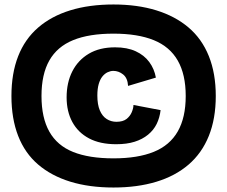

<svg xmlns="http://www.w3.org/2000/svg" viewBox="-20 -741 1013 856"><path d="M486 95Q378 95 293.5 69Q209 43 150 -7.5Q91 -58 61 -135Q31 -212 31 -313Q31 -414 61 -490.5Q91 -567 150 -618Q209 -669 293.5 -695Q378 -721 486 -721Q592 -721 676.5 -695Q761 -669 820.5 -618.5Q880 -568 911 -491Q942 -414 942 -313Q942 -212 911 -135Q880 -58 820.5 -7Q761 44 676.5 69.5Q592 95 486 95ZM486 -35Q594 -35 665.5 -64Q737 -93 772.5 -155Q808 -217 808 -313Q808 -409 772.5 -471Q737 -533 665.5 -562Q594 -591 486 -591Q377 -591 306 -562Q235 -533 200 -471.5Q165 -410 165 -313Q165 -216 200 -154Q235 -92 306 -63.5Q377 -35 486 -35ZM498 -98Q426 -98 377 -124Q328 -150 302.5 -197Q277 -244 277 -307Q277 -373 302.5 -423Q328 -473 376 -501.5Q424 -530 493 -530Q547 -530 585 -512.5Q623 -495 645.5 -464.5Q668 -434 675 -395L551 -358Q549 -393 529 -409Q509 -425 485 -425Q473 -425 460 -419Q447 -413 436.5 -400Q426 -387 420 -366Q414 -345 414 -315Q414 -275 425 -249Q436 -223 455.5 -210.5Q475 -198 499 -198Q528 -198 544 -210.5Q560 -223 567.5 -241Q575 -259 575 -273L696 -250Q692 -216 678.5 -188.5Q665 -161 640 -140.5Q615 -120 580 -109Q545 -98 498 -98Z"/></svg>

Font: Bricolage Grotesque 48pt Condensed ExtraBold ExtraBold
Style: Regular
Weight: 800
Version: Version 1.000;gftools[0.9.30]